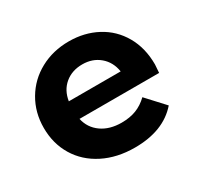

<svg xmlns="http://www.w3.org/2000/svg" viewBox="-124 -694 878 850"><g transform="rotate(-30 315.5 -269.0)"><path d="M596 -225H189Q200 -175 241 -146Q282 -117 343 -117Q385 -117 417.5 -129.5Q450 -142 478 -169L561 -79Q485 8 339 8Q248 8 178 -27.5Q108 -63 70 -126Q32 -189 32 -269Q32 -348 69.5 -411.5Q107 -475 172.5 -510.5Q238 -546 319 -546Q398 -546 462 -512Q526 -478 562.5 -414.5Q599 -351 599 -267Q599 -264 596 -225ZM187 -316H452Q444 -367 408 -397.5Q372 -428 320 -428Q267 -428 231 -398Q195 -368 187 -316Z"/></g></svg>

Font: Montserrat-Bold
Style: Bold
Weight: 700
Version: Version 7.200